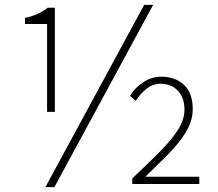

<svg xmlns="http://www.w3.org/2000/svg" viewBox="-20 -758 898 791"><path d="M174 -659H83V-684Q141 -697 176 -726H206V-297H174ZM574 -738H611L204 13H167ZM525 -23Q581 -76 622 -116.5Q663 -157 689 -189.5Q715 -222 727.5 -250Q740 -278 740 -306Q740 -355 713 -384Q686 -413 641 -413Q610 -413 583.5 -392Q557 -371 539 -342L516 -363Q534 -395 569 -418.5Q604 -442 644 -442Q702 -442 738 -408.5Q774 -375 774 -308Q774 -273 760 -241.5Q746 -210 720.5 -177Q695 -144 659 -108.5Q623 -73 579 -30H801V0H525Z"/></svg>

Font: Kinto Sans Thin
Style: Regular
Weight: 100
Designer: Authors: Ryoko NISHIZUKA  (kana & ideographs); Paul D. Hunt (Latin, Greek & Cyrillic); Wenlong ZHANG  (bopomofo); Sandol
Foundry: Adobe Systems Incorporated, ookami Inc.
Version: Version 0.001